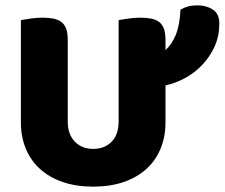

<svg xmlns="http://www.w3.org/2000/svg" viewBox="-20 -681 839 717"><path d="M598 -224Q598 -170 579.5 -125.5Q561 -81 526 -49.5Q491 -18 441 -1Q391 16 328 16Q265 16 215 -1Q165 -18 130 -49.5Q95 -81 76.5 -125.5Q58 -170 58 -224V-606Q69 -608 93 -611.5Q117 -615 139 -615Q162 -615 179.5 -611.5Q197 -608 209 -599Q221 -590 227 -574Q233 -558 233 -532V-227Q233 -179 259.5 -152Q286 -125 328 -125Q371 -125 397 -152Q423 -179 423 -227V-606Q434 -608 458 -611.5Q482 -615 504 -615Q527 -615 544.5 -611.5Q562 -608 574 -599Q586 -590 592 -574Q598 -558 598 -532V-494Q623 -517 637 -552Q651 -587 654 -645Q668 -653 682.5 -657Q697 -661 718 -661Q750 -661 774.5 -645.5Q799 -630 799 -593Q799 -546 781.5 -507.5Q764 -469 735.5 -439Q707 -409 671 -389.5Q635 -370 598 -362Z"/></svg>

Font: Baloo Tamma
Style: Regular
Weight: 400
Designer: Divya Kowshik and Ek Type
Foundry: Ek Type
Version: Version 1.007;PS 1.000;hotconv 1.0.88;makeotf.lib2.5.647800